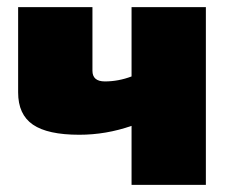

<svg xmlns="http://www.w3.org/2000/svg" viewBox="-20 -520 645 540"><path d="M559 -500V0H350V-166Q278 -141 203 -141Q114 -141 72.5 -169.5Q31 -198 31 -260V-500H240V-321Q240 -291 275 -291Q313 -291 350 -305V-500Z"/></svg>

Font: Exo 2.0 Black
Style: Regular
Weight: 900
Designer: Natanael Gama
Version: Version 1.001;PS 001.001;hotconv 1.0.70;makeotf.lib2.5.58329